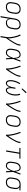

<svg xmlns="http://www.w3.org/2000/svg" viewBox="3026 -3825 1004 7096"><g transform="rotate(90 3528.0 -277.0)"><path d="M236 8Q269 8 302 1Q335 -6 365 -25Q395 -44 417.5 -71.5Q440 -99 452 -130.5Q464 -162 469 -195L488 -305Q494 -341 493 -376Q492 -411 479.5 -442.5Q467 -474 442.5 -497Q418 -520 384 -529Q350 -538 315 -538Q282 -538 249 -531Q216 -524 186 -505.5Q156 -487 133.5 -459Q111 -431 99 -399.5Q87 -368 82 -335L64 -225Q58 -190 58.5 -154.5Q59 -119 71.5 -87.5Q84 -56 109 -33.5Q134 -11 167.5 -1.5Q201 8 236 8ZM237 -31Q203 -31 171 -44Q139 -57 122 -86Q105 -115 102.5 -149.5Q100 -184 106 -219L124 -329Q130 -362 144 -394.5Q158 -427 185.5 -452.5Q213 -478 246.5 -488.5Q280 -499 314 -499Q349 -499 380.5 -486Q412 -473 429 -444Q446 -415 448.5 -380.5Q451 -346 445 -311L427 -201Q421 -168 407 -135.5Q393 -103 366 -78Q339 -53 305 -42Q271 -31 237 -31Z M576 205H620L673 -114Q679 -79 698.5 -49Q718 -19 751.5 -5.5Q785 8 822 8Q854 8 886 0Q918 -8 947 -27Q976 -46 996.5 -73.5Q1017 -101 1028.5 -132Q1040 -163 1045 -195L1064 -305Q1070 -340 1069 -375.5Q1068 -411 1055.5 -442.5Q1043 -474 1018.5 -496.5Q994 -519 960.5 -528.5Q927 -538 891 -538Q860 -538 827.5 -530.5Q795 -523 766 -504Q737 -485 715.5 -457.5Q694 -430 682.5 -398.5Q671 -367 666 -335ZM814 -31Q786 -31 760.5 -39.5Q735 -48 718 -68Q701 -88 693.5 -114Q686 -140 686 -167.5Q686 -195 691 -223L708 -329Q714 -362 727.5 -394Q741 -426 766.5 -451.5Q792 -477 825 -488Q858 -499 891 -499Q925 -499 956.5 -485.5Q988 -472 1005 -443.5Q1022 -415 1024.5 -380.5Q1027 -346 1021 -311L1003 -201Q997 -168 983 -135.5Q969 -103 942 -78Q915 -53 881.5 -42Q848 -31 814 -31Z M1312 205H1356L1390 0Q1417 -37 1444 -75Q1471 -113 1497 -152Q1523 -191 1547.5 -230Q1572 -269 1593.5 -309.5Q1615 -350 1634 -392Q1653 -434 1660 -477L1669 -530H1625L1616 -477Q1609 -434 1590 -392Q1571 -350 1548.5 -309.5Q1526 -269 1501.5 -229.5Q1477 -190 1451 -151.5Q1425 -113 1398 -75Q1400 -157 1386.5 -237Q1373 -317 1350 -392.5Q1327 -468 1293 -538L1260 -523L1254 -521Q1282 -463 1302 -401Q1322 -339 1335.5 -274.5Q1349 -210 1353.5 -142.5Q1358 -75 1347 -7Z M1934 8Q1968 8 1999.5 -11Q2031 -30 2053.5 -58.5Q2076 -87 2093.5 -118.5Q2111 -150 2125 -182Q2126 -136 2127 -91Q2128 -46 2129 0H2173Q2169 -65 2166.5 -130.5Q2164 -196 2159 -261Q2185 -328 2209.5 -395.5Q2234 -463 2259 -530H2215Q2199 -484 2182.5 -437.5Q2166 -391 2150 -345Q2145 -378 2137 -410Q2129 -442 2114.5 -471.5Q2100 -501 2072.5 -519.5Q2045 -538 2010 -538Q1972 -538 1933.5 -524Q1895 -510 1866.5 -479Q1838 -448 1823 -411Q1808 -374 1802 -335L1784 -225Q1778 -192 1777.5 -158Q1777 -124 1786.5 -93Q1796 -62 1816.5 -37.5Q1837 -13 1868.5 -2.5Q1900 8 1934 8ZM1934 -31Q1908 -31 1884 -40.5Q1860 -50 1846 -70.5Q1832 -91 1826 -115.5Q1820 -140 1821 -166.5Q1822 -193 1826 -219L1844 -329Q1850 -360 1861.5 -390.5Q1873 -421 1895 -447Q1917 -473 1948 -486Q1979 -499 2010 -499Q2039 -499 2061 -480.5Q2083 -462 2093.5 -436Q2104 -410 2109.5 -382Q2115 -354 2118 -325.5Q2121 -297 2122 -268Q2111 -238 2098.5 -209Q2086 -180 2071.5 -151.5Q2057 -123 2038.5 -96.5Q2020 -70 1992 -50.5Q1964 -31 1934 -31Z M2507 0H2551Q2577 -38 2603 -76Q2629 -114 2654 -152.5Q2679 -191 2702.5 -230.5Q2726 -270 2747.5 -310.5Q2769 -351 2787 -392.5Q2805 -434 2812 -477L2821 -530H2777L2768 -477Q2761 -434 2742.5 -392Q2724 -350 2702 -310Q2680 -270 2655.5 -230.5Q2631 -191 2605.5 -152.5Q2580 -114 2553 -76Q2549 -157 2532.5 -235Q2516 -313 2495 -389.5Q2474 -466 2445 -538L2405 -523Q2421 -483 2434.5 -441Q2448 -399 2459.5 -356Q2471 -313 2480.5 -269.5Q2490 -226 2497.5 -182Q2505 -138 2509.5 -92Q2514 -46 2507 0Z M3053 8Q3074 8 3096 0Q3118 -8 3135 -24Q3152 -40 3165.5 -59Q3179 -78 3189 -98.5Q3199 -119 3207 -140Q3208 -114 3213 -88.5Q3218 -63 3229.5 -40.5Q3241 -18 3262.5 -5Q3284 8 3311 8Q3339 8 3366 -5Q3393 -18 3413.5 -40.5Q3434 -63 3448.5 -89Q3463 -115 3473.5 -142.5Q3484 -170 3491 -197.5Q3498 -225 3503 -253Q3515 -322 3510 -390Q3505 -458 3486 -522L3444 -511Q3463 -451 3467 -387.5Q3471 -324 3460 -259Q3456 -235 3450.5 -212.5Q3445 -190 3437.5 -167.5Q3430 -145 3420 -123Q3410 -101 3396 -80.5Q3382 -60 3360.5 -45.5Q3339 -31 3316 -31Q3296 -31 3280.5 -42Q3265 -53 3257 -70.5Q3249 -88 3245.5 -107Q3242 -126 3241 -145.5Q3240 -165 3240.5 -185Q3241 -205 3243.5 -225Q3246 -245 3249 -265L3263 -345H3219L3206 -265Q3202 -245 3198 -225Q3194 -205 3188 -185Q3182 -165 3174.5 -145Q3167 -125 3157 -106Q3147 -87 3133.5 -70Q3120 -53 3100.5 -42Q3081 -31 3061 -31Q3039 -31 3022 -44Q3005 -57 2997.5 -76.5Q2990 -96 2987 -117Q2984 -138 2984 -160Q2984 -182 2985.5 -204Q2987 -226 2991 -248Q2998 -291 3012 -334.5Q3026 -378 3046 -420Q3066 -462 3091 -501L3055 -522Q3028 -481 3006.5 -436.5Q2985 -392 2970.5 -346Q2956 -300 2948 -253Q2944 -226 2942 -198Q2940 -170 2941 -143Q2942 -116 2948 -90Q2954 -64 2966.5 -41.5Q2979 -19 3002 -5.5Q3025 8 3053 8ZM3273 -572 3424 -729 3389 -759 3245 -596Z M3803 0H3847Q3873 -38 3899 -76Q3925 -114 3950 -152.5Q3975 -191 3998.5 -230.5Q4022 -270 4043.5 -310.5Q4065 -351 4083 -392.5Q4101 -434 4108 -477L4117 -530H4073L4064 -477Q4057 -434 4038.5 -392Q4020 -350 3998 -310Q3976 -270 3951.5 -230.5Q3927 -191 3901.5 -152.5Q3876 -114 3849 -76Q3845 -157 3828.5 -235Q3812 -313 3791 -389.5Q3770 -466 3741 -538L3701 -523Q3717 -483 3730.5 -441Q3744 -399 3755.5 -356Q3767 -313 3776.5 -269.5Q3786 -226 3793.5 -182Q3801 -138 3805.5 -92Q3810 -46 3803 0Z M4412 8Q4445 8 4478 1Q4511 -6 4541 -25Q4571 -44 4593.5 -71.5Q4616 -99 4628 -130.5Q4640 -162 4645 -195L4664 -305Q4670 -341 4669 -376Q4668 -411 4655.5 -442.5Q4643 -474 4618.5 -497Q4594 -520 4560 -529Q4526 -538 4491 -538Q4458 -538 4425 -531Q4392 -524 4362 -505.5Q4332 -487 4309.5 -459Q4287 -431 4275 -399.5Q4263 -368 4258 -335L4240 -225Q4234 -190 4234.5 -154.5Q4235 -119 4247.5 -87.5Q4260 -56 4285 -33.5Q4310 -11 4343.5 -1.5Q4377 8 4412 8ZM4413 -31Q4379 -31 4347 -44Q4315 -57 4298 -86Q4281 -115 4278.5 -149.5Q4276 -184 4282 -219L4300 -329Q4306 -362 4320 -394.5Q4334 -427 4361.5 -452.5Q4389 -478 4422.5 -488.5Q4456 -499 4490 -499Q4525 -499 4556.5 -486Q4588 -473 4605 -444Q4622 -415 4624.5 -380.5Q4627 -346 4621 -311L4603 -201Q4597 -168 4583 -135.5Q4569 -103 4542 -78Q4515 -53 4481 -42Q4447 -31 4413 -31Z M4955 0H4999Q5025 -38 5051 -76Q5077 -114 5102 -152.5Q5127 -191 5150.5 -230.5Q5174 -270 5195.5 -310.5Q5217 -351 5235 -392.5Q5253 -434 5260 -477L5269 -530H5225L5216 -477Q5209 -434 5190.5 -392Q5172 -350 5150 -310Q5128 -270 5103.5 -230.5Q5079 -191 5053.5 -152.5Q5028 -114 5001 -76Q4997 -157 4980.5 -235Q4964 -313 4943 -389.5Q4922 -466 4893 -538L4853 -523Q4869 -483 4882.5 -441Q4896 -399 4907.5 -356Q4919 -313 4928.5 -269.5Q4938 -226 4945.5 -182Q4953 -138 4957.5 -92Q4962 -46 4955 0Z M5538 0H5582L5663 -491H5838L5845 -530H5450L5443 -491H5619Z M6110 8Q6144 8 6175.5 -11Q6207 -30 6229.5 -58.5Q6252 -87 6269.5 -118.5Q6287 -150 6301 -182Q6302 -136 6303 -91Q6304 -46 6305 0H6349Q6345 -65 6342.5 -130.5Q6340 -196 6335 -261Q6361 -328 6385.5 -395.5Q6410 -463 6435 -530H6391Q6375 -484 6358.5 -437.5Q6342 -391 6326 -345Q6321 -378 6313 -410Q6305 -442 6290.5 -471.5Q6276 -501 6248.5 -519.5Q6221 -538 6186 -538Q6148 -538 6109.5 -524Q6071 -510 6042.5 -479Q6014 -448 5999 -411Q5984 -374 5978 -335L5960 -225Q5954 -192 5953.5 -158Q5953 -124 5962.5 -93Q5972 -62 5992.5 -37.5Q6013 -13 6044.5 -2.5Q6076 8 6110 8ZM6110 -31Q6084 -31 6060 -40.5Q6036 -50 6022 -70.5Q6008 -91 6002 -115.5Q5996 -140 5997 -166.5Q5998 -193 6002 -219L6020 -329Q6026 -360 6037.5 -390.5Q6049 -421 6071 -447Q6093 -473 6124 -486Q6155 -499 6186 -499Q6215 -499 6237 -480.5Q6259 -462 6269.5 -436Q6280 -410 6285.5 -382Q6291 -354 6294 -325.5Q6297 -297 6298 -268Q6287 -238 6274.5 -209Q6262 -180 6247.5 -151.5Q6233 -123 6214.5 -96.5Q6196 -70 6168 -50.5Q6140 -31 6110 -31Z M6716 8Q6748 8 6781 0.5Q6814 -7 6843.5 -25.5Q6873 -44 6894.5 -72Q6916 -100 6928 -131.5Q6940 -163 6945 -195L6964 -305Q6970 -343 6967 -380.5Q6964 -418 6945.5 -449Q6927 -480 6896 -497L7013 -491L7019 -530L6802 -538H6801Q6768 -538 6734.5 -531Q6701 -524 6670 -506Q6639 -488 6616 -460.5Q6593 -433 6580 -400.5Q6567 -368 6562 -335L6544 -225Q6538 -190 6538.5 -154.5Q6539 -119 6552 -87.5Q6565 -56 6589.5 -33.5Q6614 -11 6647.5 -1.5Q6681 8 6716 8ZM6717 -31Q6682 -31 6650.5 -44.5Q6619 -58 6602 -86.5Q6585 -115 6582.5 -149.5Q6580 -184 6586 -219L6604 -329Q6610 -363 6625 -396Q6640 -429 6668 -453.5Q6696 -478 6730.5 -488.5Q6765 -499 6799 -499Q6833 -499 6863 -485Q6893 -471 6908 -442Q6923 -413 6924.5 -379Q6926 -345 6921 -311L6903 -201Q6897 -168 6883.5 -136Q6870 -104 6843.5 -78.5Q6817 -53 6783.5 -42Q6750 -31 6717 -31Z"/></g></svg>

Font: Iosevka Sparkle Extralight
Style: Italic
Weight: 200
Italic angle: -9°
Designer: Belleve Invis
Foundry: Belleve Invis
Version: Version 4.5.0; ttfautohint (v1.8.3)